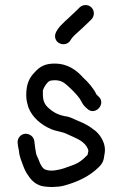

<svg xmlns="http://www.w3.org/2000/svg" viewBox="-20 -735 486 761"><path d="M319.5 -715C310.5 -715 302.7 -712 296 -706L285 -695C278.3 -688.3 272 -682.3 266 -677C248.5 -659.5 221.9 -638.8 208 -618C202.2 -608.7 196 -598 199 -584.5C205.2 -556.5 244.9 -550.8 259 -575C264.8 -584.2 266.1 -586.1 276 -596C296.7 -614.9 312.1 -628.1 332 -648L343 -659C349 -665.7 352 -673.5 352 -682.5C352 -700.4 337.4 -715 319.5 -715ZM371 -352 362 -361C351.8 -384.1 328.6 -410.2 310 -427C283.9 -456 250.2 -483 196 -483C158.8 -483 137.3 -471 118 -449C95.2 -426.2 84 -400.6 84 -358C84 -336.3 88.2 -326 92 -311C107 -269.7 143.3 -240 183 -223C202.6 -214.6 226.8 -213.1 245 -204C278.5 -187.3 317.3 -178 330 -140V-135C328.7 -130.3 327.7 -125.7 327 -121C314.9 -108.9 305.6 -99.8 289.5 -90C274.8 -81 249 -74.2 234 -68C215.3 -62.4 185.3 -54.2 162 -62C148.5 -65.4 139.9 -83.9 135 -97C131.2 -109.3 125.2 -115.9 123 -127C119.8 -142.9 117.7 -160.8 116 -176C112 -203.8 75 -215.9 56.5 -192C44.7 -176.8 51.5 -157 55 -138C57 -111.4 66.4 -94.9 73 -75C76.3 -65.7 80.7 -56.7 86 -48C100.9 -24.5 114.9 -7 144 2C171.1 8.2 208.2 7.2 233 1C290.1 -14.6 336.5 -37.5 372 -73C388.2 -89.2 391.1 -99.9 394 -123C403.9 -165.9 374.1 -207.9 349 -223C334.1 -235.7 311.9 -246.7 292 -255C277.8 -260.3 261.5 -269.9 247 -273C217.2 -276.7 194.2 -287.6 176 -304C159.9 -316.5 150 -332.5 150 -359V-377C153.9 -388.7 168.6 -416 184 -416C188 -416.7 192 -417 196 -417C221.5 -417 232.6 -408.8 247 -396C263.8 -381 282.6 -362.7 296 -344C304.7 -330.9 306.1 -321.9 319 -310L327 -303C358.2 -275 401.7 -324.4 371 -352Z"/></svg>

Font: HoneyBee
Style: Reg
Weight: 400
Foundry: Cannot Into Space Fonts
Version: Version 0.89